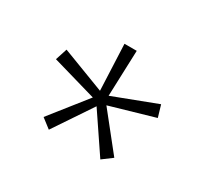

<svg xmlns="http://www.w3.org/2000/svg" viewBox="-75 -801 536 502"><g transform="rotate(30 193.0 -550.0)"><path d="M87 -425.5 173 -534 39.5 -572.5 51 -608 180.5 -558.5 174.5 -697H211.5L206.5 -558.5L336.5 -608L347 -572.5L214 -534L300.5 -425.5L271 -403.5L193 -519L115.5 -403.5Z"/></g></svg>

Font: HK Grotesk Light
Style: Regular
Weight: 300
Designer: Alfredo Marco Pradil
Foundry: Hanken Design Co.
Version: Version 3.001